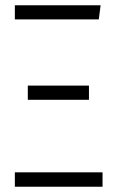

<svg xmlns="http://www.w3.org/2000/svg" viewBox="-20 -705 443 725"><path d="M359.9 -685.1 353 -631.8H36.1V-685.1ZM315.9 -381.8V-328.1H85V-381.8ZM367.2 -54.2V0H36.1V-54.2Z"/></svg>

Font: Fira Sans Compressed Light
Style: Regular
Weight: 300
Width: 1
Designer: Carrois Corporate & Edenspiekermann AG
Foundry: Carrois Corporate GbR & Edenspiekermann AG
Version: Version 4.203;PS 004.203;hotconv 1.0.88;makeotf.lib2.5.64775